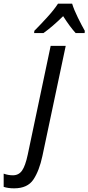

<svg xmlns="http://www.w3.org/2000/svg" viewBox="-148 -786 482 1046"><path d="M-71 240Q2 240 34 192Q66 144 83 64L210 -536H128L3 57Q-10 118 -28 143.5Q-46 169 -78 169Q-103 169 -128 160V232Q-104 240 -71 240ZM38 -606H89Q137 -640 196 -698Q233 -640 264 -606H313L314 -618Q298 -646 276.5 -689.5Q255 -733 245 -766H168Q146 -732 107.5 -690Q69 -648 39 -618Z"/></svg>

Font: Noto Sans UI SemiCondensed
Style: Italic
Weight: 400
Width: 4
Italic angle: -12°
Designer: Monotype Design Team
Foundry: Monotype Imaging Inc.
Version: Version 1.901